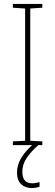

<svg xmlns="http://www.w3.org/2000/svg" viewBox="-20 -734 278 971"><path d="M194 0H45V-19L107 -22V-691L45 -695V-714H194V-695L133 -691V-22L194 -19ZM93 134Q93 193 142 193Q152 193 163 191Q174 189 180 187V210Q173 213 162.5 215Q152 217 140 217Q107 217 86.5 197Q66 177 66 138Q66 99 89 62Q112 25 154 -10L174 0Q136 33 114.5 65.5Q93 98 93 134Z"/></svg>

Font: Noto Sans Devanagari UI Condensed Thin
Style: Regular
Weight: 100
Width: 3
Designer: Jelle Bosma - Monotype Design Team
Foundry: Monotype Imaging Inc.
Version: Version 2.004; ttfautohint (v1.8.4.7-5d5b)